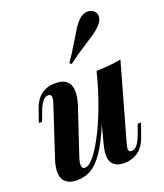

<svg xmlns="http://www.w3.org/2000/svg" viewBox="-154 -944 905 1060"><g transform="rotate(-20 298.5 -414.0)"><path d="M24.4 0ZM554.7 -165 527.8 -88.9Q508.3 -33.7 472.9 -9.8Q437.5 14.2 393.6 14.2Q339.4 14.2 319.8 -20Q310.5 -37.1 310.5 -61.5Q310.5 -85.9 320.8 -126L347.7 -229Q308.6 -134.8 272.2 -81.8Q235.8 -28.8 198.7 -7.3Q161.6 14.2 116.2 14.2Q71.8 14.2 49.1 -6.8Q26.4 -27.8 26.4 -67.4Q26.4 -97.7 39.6 -137.2L136.7 -432.1Q142.6 -449.7 142.6 -460.4Q142.6 -481.9 123 -481.9Q88.9 -481.9 60.5 -403.3L42.5 -355H23.9L48.8 -428.2Q84 -530.8 183.1 -530.8Q273.4 -530.8 273.4 -448.2Q273.4 -415.5 259.3 -371.6L169.4 -102.1Q160.6 -75.2 160.6 -59.6Q160.6 -36.1 179.7 -36.1Q209.5 -36.1 251.7 -97.2Q293.9 -158.2 336.7 -259.3Q379.4 -360.4 410.6 -474.1L421.9 -517.1Q509.8 -518.6 566.9 -530.8L441.4 -85Q435.1 -63 435.1 -52.2Q435.1 -35.2 452.6 -35.2Q470.7 -35.2 486.1 -53.2Q501.5 -71.3 516.6 -113.8L535.6 -165ZM370.6 -726.6Q391.6 -762.7 404.1 -781.5Q416.5 -800.3 432.1 -815.9Q443.4 -828.1 458 -835Q472.7 -841.8 486.8 -841.8Q507.8 -841.8 523.4 -827.6Q536.6 -814.5 536.6 -796.9Q536.6 -770 507.8 -742.2Q493.7 -728 476.3 -715.6Q459 -703.1 424.3 -681.2Q354 -636.7 305.7 -599.1L295.4 -608.4Q322.8 -647 370.6 -726.6Z"/></g></svg>

Font: TypoPRO Playfair Display
Style: Bold Italic
Weight: 700
Italic angle: -14.9847°
Designer: Claus Eggers Sørensen
Foundry: Claus Eggers Sørensen
Version: Version 1.004;PS 001.004;hotconv 1.0.70;makeotf.lib2.5.58329